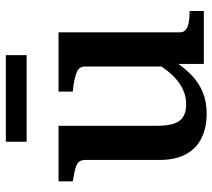

<svg xmlns="http://www.w3.org/2000/svg" viewBox="-56 -680 745 674"><g transform="rotate(-90 317.0 -342.5)"><path d="M213 -510V-162Q213 -127 220.5 -105Q228 -83 244.5 -72.5Q261 -62 288 -62Q318 -62 344 -75Q370 -88 393.5 -113.5Q417 -139 439 -178L441 -106Q417 -68 389.5 -42Q362 -16 329 -3Q296 10 255 10Q207 10 170 -8Q133 -26 113 -63Q93 -100 93 -155V-417Q93 -437 78 -445Q63 -453 29 -458L18 -460V-510ZM541 -510V-84Q541 -71 550 -63.5Q559 -56 575 -53Q591 -50 612 -50L616 -49V0H430V-107L421 -115V-417Q421 -437 403.5 -445Q386 -453 352 -458L333 -460V-510ZM157 -695H461V-622H157Z"/></g></svg>

Font: Roboto Serif 36pt Medium
Style: Regular
Weight: 500
Designer: Greg Gazdowicz
Foundry: Commercial Type
Version: Version 1.008